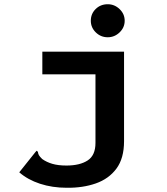

<svg xmlns="http://www.w3.org/2000/svg" viewBox="-20 -712 790 907"><path d="M295 175Q227 175 169 156Q111 137 71 102L146 8L153 0L159 5Q160 14 163.5 20.5Q167 27 179 39Q200 54 227.5 62Q255 70 294 70Q357 70 394 46Q431 22 431 -37V-361H180V-468H566V-45Q566 36 530 84.5Q494 133 432.5 154.5Q371 176 295 175ZM489 -536Q456 -536 432.5 -559Q409 -582 409 -614Q409 -647 432 -669.5Q455 -692 489 -692Q521 -692 545 -669Q569 -646 569 -614Q569 -582 545 -559Q521 -536 489 -536Z"/></svg>

Font: Inconsolata ExtraExpanded ExtraBold
Style: Regular
Weight: 800
Width: 8
Monospace: yes
Designer: Raph Levien, Cyreal, Brenton Simpson
Foundry: Raph Levien, Cyreal, Google
Version: Version 3.001; ttfautohint (v1.8.2.53-6de2)